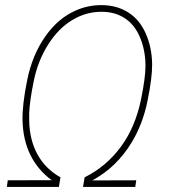

<svg xmlns="http://www.w3.org/2000/svg" viewBox="-20 -741 670 761"><path d="M315.4 -38.1Q401.4 -81.1 459 -159.2Q516.6 -237.3 539.1 -347.7Q556.6 -433.6 556.6 -479Q556.6 -539.6 535.9 -590.6Q515.1 -641.6 475.8 -668Q436.5 -694.3 382.3 -694.3Q320.3 -694.3 265.6 -661.1Q210.9 -627.9 170.7 -564.2Q130.4 -500.5 114 -421.1Q97.7 -341.8 95.7 -293V-264.2Q96.7 -187.5 128.2 -129.6Q159.7 -71.8 219.7 -38.1L213.4 0H7.3L10.7 -26.4L184.6 -26.9Q72.8 -110.4 69.3 -264.2Q67.9 -325.7 87.9 -424.1Q107.9 -522.5 158.7 -595.5Q209.5 -668.5 280.8 -699.7Q328.6 -720.7 381.8 -720.7Q441.9 -720.7 487.3 -692.4Q532.7 -664.1 557.4 -608.9Q582 -553.7 583 -486.3Q583.5 -433.6 564.7 -341.3Q545.9 -249 502 -176.8Q441.9 -77.6 345.7 -25.9L520 -26.4L516.1 0H309.1Z"/></svg>

Font: Roboto Thin
Style: Italic
Weight: 250
Italic angle: -12°
Designer: Google
Version: Version 2.134; 2016